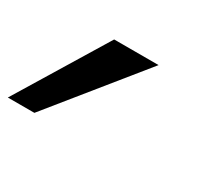

<svg xmlns="http://www.w3.org/2000/svg" viewBox="-133 -306 760 670"><g transform="rotate(30 247.0 29.5)"><path d="M51 210H-56L164 -151H343Z"/></g></svg>

Font: Lode Term
Style: Bold Italic
Weight: 700
Italic angle: -11°
Monospace: yes
Designer: Belleve Invis
Foundry: Belleve Invis
Version: Version 29.2.0